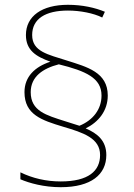

<svg xmlns="http://www.w3.org/2000/svg" viewBox="-20 -779 558 800"><path d="M82 -395C82 -301 154 -278 243 -251C328 -226 397 -203 397 -133C397 -67 349 -23 233 -23C173 -23 116 -36 65 -61V-32C102 -16 163 1 233 1C360 1 423 -52 423 -133C423 -193 386 -223 337 -244C390 -270 429 -317 429 -381C429 -478 343 -500 258 -527C180 -552 114 -564 114 -633C114 -701 170 -735 263 -735C314 -735 370 -724 406 -706L417 -730C376 -747 323 -759 263 -759C155 -759 88 -712 88 -633C88 -569 131 -543 190 -522C126 -501 82 -460 82 -395ZM108 -395C108 -460 159 -494 225 -511C338 -483 403 -454 403 -381C403 -323 367 -278 311 -255L251 -274C173 -299 108 -316 108 -395Z"/></svg>

Font: Noto Sans Gurmukhi Thin
Style: Regular
Weight: 100
Designer: Jelle Bosma - Monotype Design Team
Foundry: Monotype Imaging Inc.
Version: Version 2.004